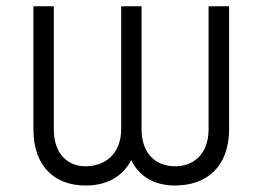

<svg xmlns="http://www.w3.org/2000/svg" viewBox="-20 -565 814 595"><path d="M83.5 -165.1C83.5 -46.9 151.6 9.9 245.4 9.9C303.6 9.9 356.5 -11.7 386.7 -68.9C414.4 -11.7 466.3 9.9 522.4 9.9C618.6 9.9 690 -46.5 690 -165.1V-545.5H626.4V-165.1C626.4 -84.5 577.1 -49.7 522.7 -49.7C464.1 -49.7 418.7 -87.4 418.7 -165.1V-545.5H355.5V-165.1C355.5 -87.7 305.4 -49.7 244.7 -49.7C193.2 -49.7 146.7 -84.5 146.7 -165.1V-545.5H83.5Z"/></svg>

Font: Karasuma Gothic
Style: Light
Weight: 300
Designer: Rasmus Andersson / Ryoko Nishizuka
Foundry: rsms
Version: Version 1.00